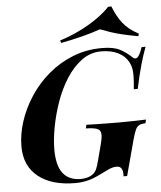

<svg xmlns="http://www.w3.org/2000/svg" viewBox="-62 -1001 895 1069"><g transform="rotate(-5 385.5 -467.0)"><path d="M348 -6Q366 -6 383 -10.5Q400 -15 412 -23Q429 -35 436.5 -52Q444 -69 452 -100L475 -188Q486 -229 483.5 -249Q481 -269 461.5 -276Q442 -283 400 -284L405 -304Q427 -303 458 -302.5Q489 -302 523 -301.5Q557 -301 585 -301Q632 -301 672.5 -302Q713 -303 738 -304L733 -284Q711 -283 698.5 -277Q686 -271 677.5 -253Q669 -235 659 -198L606 0H586Q588 -29 579.5 -43Q571 -57 552 -57Q529 -57 503 -44Q477 -31 453 -20Q415 -1 382.5 6.5Q350 14 316 14Q184 14 109 -46Q34 -106 34 -215Q34 -283 57 -354Q80 -425 123 -491Q166 -557 227 -609Q288 -661 364 -691.5Q440 -722 528 -722Q593 -722 628.5 -703Q664 -684 692 -657Q707 -642 720 -652Q733 -662 749 -708H771Q756 -669 740 -613.5Q724 -558 707 -478H685Q687 -498 688.5 -516.5Q690 -535 690 -553Q690 -574 687.5 -591Q685 -608 676 -626Q657 -664 617.5 -684Q578 -704 522 -704Q462 -704 413.5 -668.5Q365 -633 327.5 -574.5Q290 -516 265.5 -446.5Q241 -377 228 -307.5Q215 -238 215 -182Q215 -92 248.5 -49Q282 -6 348 -6ZM526 -827Q482 -811 424.5 -796.5Q367 -782 305 -770L300 -784Q388 -812 463 -856Q538 -900 583 -948H601Q622 -893 652.5 -853.5Q683 -814 740 -784L736 -770Q687 -779 650.5 -787.5Q614 -796 584.5 -806Q555 -816 526 -827Z"/></g></svg>

Font: Playfair Display ExtraBold
Style: Italic
Weight: 800
Italic angle: -14°
Designer: Claus Eggers Sørensen
Foundry: Claus Eggers Sørensen
Version: Version 1.203